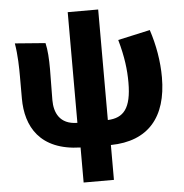

<svg xmlns="http://www.w3.org/2000/svg" viewBox="-64 -792 1082 1130"><g transform="rotate(-5 477.5 -227.5)"><path d="M52 -575C64 -505 65 -429 65 -379V-248C65 -83 144 63 384 69V276H563V70C784 67 897 -65 897 -301C897 -396 880 -493 850 -584L660 -542C689 -439 698 -362 698 -288C698 -134 651 -82 558 -78V-731H378V-77C272 -78 243 -151 243 -223C243 -270 245 -359 245 -407C245 -466 242 -519 232 -561Z"/></g></svg>

Font: GenEiGothic-pro-Heavy
Style: Bold
Weight: 900
Designer: Ryoko NISHIZUKA (kana & ideographs); Paul D. Hunt (Latin, Greek & Cyrillic); Wenlong ZHANG (bopomofo); Sandoll Communica
Foundry: Adobe Systems Incorporated; o_tamon
Version: Version 1.000.140830